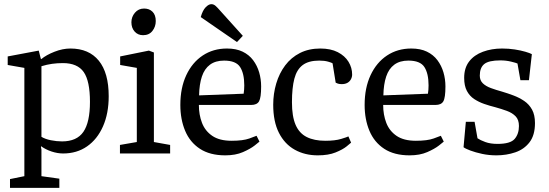

<svg xmlns="http://www.w3.org/2000/svg" viewBox="-20 -737 2636 922"><path d="M28 165V123L97 109V-411L17 -425V-466L166 -494L176 -455L178 -453Q202 -473 241.5 -488.5Q281 -504 318 -504Q407 -504 454.5 -445.5Q502 -387 502 -275Q502 -192 474.5 -130Q447 -68 398 -34Q349 0 283 0Q256 0 227.5 -9.5Q199 -19 177 -35V-29L179 -19V109L265 121V165ZM278 -58Q349 -58 380.5 -104Q412 -150 412 -248Q412 -348 382 -391Q352 -434 282 -434Q255 -434 230 -430.5Q205 -427 179 -419V-80Q197 -69 224.5 -63.5Q252 -58 278 -58Z M556 0V-41L637 -55V-411L557 -425V-466L695 -494L719 -485V-55L797 -41V0ZM667 -568Q642 -568 626.5 -585.5Q611 -603 611 -630Q611 -656 628 -676Q645 -696 672 -696Q697 -696 712.5 -680.5Q728 -665 728 -636Q728 -609 712 -588.5Q696 -568 667 -568Z M1062 9Q988 9 940 -22.5Q892 -54 869 -109Q846 -164 846 -233Q846 -315 874.5 -376Q903 -437 953.5 -470.5Q1004 -504 1070 -504Q1114 -504 1145 -489Q1176 -474 1195.5 -448Q1215 -422 1224.5 -389.5Q1234 -357 1234 -322Q1234 -268 1224 -250.5Q1214 -233 1186 -233H935Q935 -186 950 -147Q965 -108 999.5 -84.5Q1034 -61 1092 -61Q1147 -61 1177.5 -72Q1208 -83 1212 -85L1226 -57Q1223 -54 1202.5 -38Q1182 -22 1146.5 -6.5Q1111 9 1062 9ZM936 -279 1150 -287Q1153 -305 1153 -327Q1153 -384 1133 -415Q1113 -446 1056 -446Q1015 -446 988.5 -426.5Q962 -407 949.5 -369.5Q937 -332 936 -279ZM1118 -535 944 -655Q953 -687 967.5 -702Q982 -717 995 -717Q1006 -717 1015.5 -708.5Q1025 -700 1037 -686L1146 -565Z M1506 9Q1444 9 1395.5 -18Q1347 -45 1319.5 -99Q1292 -153 1292 -234Q1292 -287 1306.5 -336Q1321 -385 1349.5 -423Q1378 -461 1420.5 -482.5Q1463 -504 1518 -504Q1568 -504 1602 -486.5Q1636 -469 1653.5 -440.5Q1671 -412 1671 -379Q1671 -367 1665 -356Q1659 -345 1648 -339Q1637 -333 1621 -333Q1610 -333 1602.5 -335.5Q1595 -338 1592 -340L1577 -433Q1573 -436 1555.5 -441Q1538 -446 1513 -446Q1462 -446 1433.5 -424.5Q1405 -403 1393.5 -359Q1382 -315 1382 -246Q1382 -178 1399.5 -137.5Q1417 -97 1453 -79Q1489 -61 1542 -61Q1589 -61 1618.5 -70Q1648 -79 1653 -82L1666 -52Q1663 -49 1644.5 -34Q1626 -19 1591.5 -5Q1557 9 1506 9Z M1947 9Q1873 9 1825 -22.5Q1777 -54 1754 -109Q1731 -164 1731 -233Q1731 -315 1759.5 -376Q1788 -437 1838.5 -470.5Q1889 -504 1955 -504Q1999 -504 2030 -489Q2061 -474 2080.5 -448Q2100 -422 2109.5 -389.5Q2119 -357 2119 -322Q2119 -268 2109 -250.5Q2099 -233 2071 -233H1820Q1820 -186 1835 -147Q1850 -108 1884.5 -84.5Q1919 -61 1977 -61Q2032 -61 2062.5 -72Q2093 -83 2097 -85L2111 -57Q2108 -54 2087.5 -38Q2067 -22 2031.5 -6.5Q1996 9 1947 9ZM1821 -279 2035 -287Q2038 -305 2038 -327Q2038 -384 2018 -415Q1998 -446 1941 -446Q1900 -446 1873.5 -426.5Q1847 -407 1834.5 -369.5Q1822 -332 1821 -279Z M2364 9Q2328 9 2295.5 2Q2263 -5 2239 -14Q2215 -23 2206 -30L2217 -152H2259L2273 -73Q2286 -64 2310.5 -55Q2335 -46 2369 -46Q2431 -46 2451.5 -70Q2472 -94 2472 -132Q2472 -162 2456 -178.5Q2440 -195 2414 -204.5Q2388 -214 2359 -222Q2331 -229 2305 -238Q2279 -247 2257 -261.5Q2235 -276 2222 -300.5Q2209 -325 2209 -363Q2209 -411 2233 -442Q2257 -473 2299 -488.5Q2341 -504 2391 -504Q2423 -504 2452 -499.5Q2481 -495 2503 -488.5Q2525 -482 2534 -477L2520 -352H2479L2465 -432Q2459 -435 2434.5 -441Q2410 -447 2383 -447Q2327 -447 2305.5 -429.5Q2284 -412 2284 -374Q2284 -351 2298.5 -337Q2313 -323 2337.5 -314Q2362 -305 2391 -297Q2418 -289 2446 -278.5Q2474 -268 2497.5 -252Q2521 -236 2535 -210.5Q2549 -185 2549 -146Q2549 -88 2523 -54Q2497 -20 2454.5 -5.5Q2412 9 2364 9Z"/></svg>

Font: Faustina
Style: Regular
Weight: 400
Designer: Alfonso Garcia
Foundry: http://www.omnibus-type.com
Version: Version 1.200